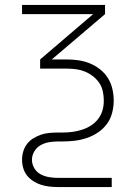

<svg xmlns="http://www.w3.org/2000/svg" viewBox="-20 -540 540 775"><path d="M214 215Q197 215 179.5 213Q162 211 146 206Q130 201 115 191.5Q100 182 89.5 169Q79 156 74 139Q69 122 69 105Q69 88 74 71Q79 54 89.5 40.5Q100 27 115 18Q130 9 146 3.5Q162 -2 179.5 -3.5Q197 -5 214 -5H232Q252 -5 271.5 -7.5Q291 -10 310 -16Q329 -22 346 -32.5Q363 -43 375.5 -59Q388 -75 393.5 -94Q399 -113 399 -133V-134Q399 -134 399 -134Q399 -134 399 -134Q399 -134 399 -134Q399 -134 399 -134Q399 -153 395 -171.5Q391 -190 380.5 -205.5Q370 -221 355 -232.5Q340 -244 323 -251Q306 -258 287.5 -260.5Q269 -263 250 -263H142V-300L356 -483H69V-520H404V-483L189 -300H250Q274 -300 297.5 -296.5Q321 -293 343 -284Q365 -275 384 -260Q403 -245 415.5 -225Q428 -205 433.5 -181.5Q439 -158 439 -134H419H439Q439 -134 439 -134Q439 -134 439 -134V-133Q439 -109 432.5 -84Q426 -59 411 -39Q396 -19 375 -5Q354 9 330.5 17Q307 25 282 28Q257 31 232 31H214Q196 31 178 34Q160 37 144 46Q128 55 118.5 71Q109 87 109 105Q109 123 118.5 139Q128 155 144 163.5Q160 172 178 175Q196 178 214 178H431V215Z"/></svg>

Font: Iosevka SS04 Extralight
Style: Regular
Weight: 200
Monospace: yes
Designer: Belleve Invis
Foundry: Belleve Invis
Version: Version 19.0.0; ttfautohint (v1.8.4)